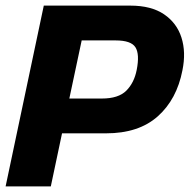

<svg xmlns="http://www.w3.org/2000/svg" viewBox="-25 -664 676 684"><path d="M-5 0 131 -644H439Q514 -644 559.5 -613Q605 -582 621.5 -530Q638 -478 625 -414Q605 -310 537 -249.5Q469 -189 353 -189H196L156 0ZM222 -313H338Q397 -313 425 -341Q453 -369 462 -415Q473 -471 457.5 -495.5Q442 -520 387 -520H266Z"/></svg>

Font: Kanit SemiBold
Style: Italic
Weight: 600
Italic angle: -12°
Designer: Katatrad Team
Foundry: CadsonDemak
Version: Version 2.000; ttfautohint (v1.8.3)